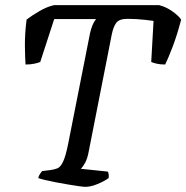

<svg xmlns="http://www.w3.org/2000/svg" viewBox="-20 -724 722 744"><path d="M311 0Q304 0 286 -2.5Q268 -5 244.5 -9Q221 -13 197 -17.5Q173 -22 154.5 -26.5Q136 -31 128 -34Q131 -45 136 -51.5Q141 -58 143 -61L175 -65Q190 -67 202 -71.5Q214 -76 224 -96.5Q234 -117 244 -166L329 -596Q333 -613 338.5 -626.5Q344 -640 352 -650H190L136 -484Q130 -481 114.5 -477.5Q99 -474 79 -474Q77 -500 76.5 -546.5Q76 -593 83 -648Q102 -663 132 -680.5Q162 -698 189 -704H597Q624 -697 648 -680Q672 -663 682 -648Q666 -587 648.5 -541.5Q631 -496 620 -474Q600 -474 586 -477.5Q572 -481 566 -484L575 -643Q561 -645 543.5 -647Q526 -649 508.5 -650Q491 -651 474 -651Q442 -651 430.5 -635.5Q419 -620 413 -590L324 -138Q319 -110 310 -93.5Q301 -77 293 -70L398 -59Q400 -55 401 -49Q402 -43 401 -34Q383 -21 357 -10.5Q331 0 311 0Z"/></svg>

Font: Texturina Medium
Style: Italic
Weight: 500
Italic angle: -11°
Designer: Guillermo Torres Carreño
Foundry: Omnibus-Type
Version: Version 1.002